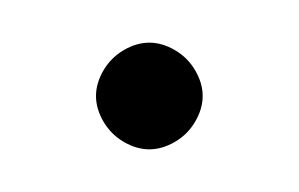

<svg xmlns="http://www.w3.org/2000/svg" viewBox="-20 -165 140 90"><path d="M25 -120Q25 -114 28.5 -108Q32 -102 38 -98.5Q44 -95 50 -95Q56 -95 62 -98.5Q68 -102 71.5 -108Q75 -114 75 -120Q75 -126 71.5 -132Q68 -138 62 -141.5Q56 -145 50 -145Q44 -145 38 -141.5Q32 -138 28.5 -132Q25 -126 25 -120Z"/></svg>

Font: Linefont ExtraLight
Style: Regular
Weight: 250
Monospace: yes
Version: Version 3.002;gftools[0.9.33]